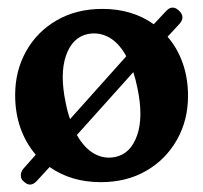

<svg xmlns="http://www.w3.org/2000/svg" viewBox="-20 -472 537 507"><path d="M43.5 8Q35 2 35 -8.8Q35 -19.5 43 -28L74.5 -63.5Q48.5 -93.5 34.2 -133.5Q20 -173.5 20 -221Q20 -285 49 -336.8Q78 -388.5 130 -418.5Q182 -448.5 250.5 -448.5Q329 -448.5 386 -408L417 -441Q434 -461 452 -444.5Q470.5 -427.5 454 -409L422.5 -375Q448.5 -345 462.5 -305.2Q476.5 -265.5 476.5 -218.5Q476.5 -154.5 447.2 -102.8Q418 -51 366.2 -21Q314.5 9 246 9Q168 9 111 -31L77.5 5.5Q60.5 24 43.5 8ZM153.5 -200.5Q158 -177 165 -157.5L313.5 -323.5Q294 -359 267.5 -373.5Q241 -388 211.5 -382Q171 -373.5 154.2 -325Q137.5 -276.5 153.5 -200.5ZM284.5 -57.5Q325 -66 342 -114.5Q359 -163 343 -239Q338.5 -262 332 -281.5L183 -115.5Q203 -80.5 229.2 -66Q255.5 -51.5 284.5 -57.5Z"/></svg>

Font: Fraunces 144pt SuperSoft SemiBold
Style: Regular
Weight: 600
Version: Version 1.000;[b76b70a41]